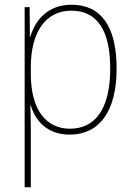

<svg xmlns="http://www.w3.org/2000/svg" viewBox="-20 -558 564 810"><path d="M282 -538C181 -538 128 -472 108 -403H106L105 -528H84V232H110V-4C110 -42 109 -80 108 -113H110C129 -49 179 10 274 10C397 10 472 -85 472 -269C472 -447 406 -538 282 -538ZM281 -513C390 -513 445 -430 445 -269C445 -93 378 -15 275 -15C175 -15 110 -94 110 -246V-275C110 -419 170 -513 281 -513Z"/></svg>

Font: Noto Sans Arabic UI SmCn Th
Style: Regular
Weight: 100
Width: 4
Designer: Monotype Design Team, Nadine Chahine and Nizar Qandah
Foundry: Monotype Imaging Inc.
Version: Version 2.010